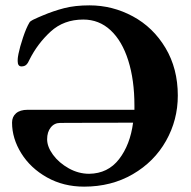

<svg xmlns="http://www.w3.org/2000/svg" viewBox="-20 -683 712 717"><path d="M644 -326Q644 -235 600 -157Q556 -79 476 -32.5Q396 14 294 14Q217 14 155.5 -20.5Q94 -55 59.5 -110.5Q25 -166 25 -225Q25 -247 40 -260Q55 -273 83 -273H482V-289Q482 -384 459 -457Q436 -530 393 -570Q350 -610 291 -610Q218 -610 169 -565Q120 -520 90 -460Q85 -448 78.5 -441.5Q72 -435 60 -435Q46 -435 46 -455Q46 -464 47 -470.5Q48 -477 49 -482Q54 -507 66 -543Q78 -579 90 -599Q93 -604 103 -609Q113 -614 122.5 -618Q132 -622 139 -625Q179 -642 219.5 -652.5Q260 -663 314 -663Q400 -663 476 -622Q552 -581 598 -504Q644 -427 644 -326ZM477 -225 205 -224Q183 -224 169.5 -207Q156 -190 156 -163Q156 -135 178 -105Q200 -75 236.5 -54.5Q273 -34 313 -34Q383 -35 424.5 -88.5Q466 -142 477 -225Z"/></svg>

Font: EB Garamond
Style: Bold
Weight: 700
Designer: Georg Duffner and Octavio Pardo
Foundry: Georg Duffner
Version: Version 1.000; ttfautohint (v1.6)